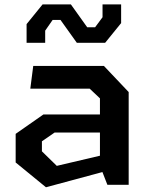

<svg xmlns="http://www.w3.org/2000/svg" viewBox="-20 -820 660 852"><path d="M456.5 0H551V-411.5L441 -527.5H127.5L114.5 -426.5H378L423.5 -383.5V-312H172.5L49.5 -226V-99L184 11L434.5 -56.5ZM294.5 -800.5H169L98 -713V-630H180.5V-684L213.5 -731.5H248.5L321 -630H446.5L517.5 -717.5V-800.5H435V-743.5L402 -699H367ZM166 -148.5V-193L222.5 -232H423.5V-129L232 -84Z"/></svg>

Font: Monaspace Krypton SemiBold
Style: Regular
Weight: 600
Designer: Riley Cran & the Lettermatic Team
Foundry: Lettermatic
Version: Version 1.200 (Monaspace Krypton)